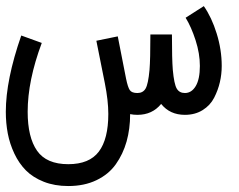

<svg xmlns="http://www.w3.org/2000/svg" viewBox="-250 -373 801 644"><path d="M372.6 -313.5 433.6 -352.5Q460 -314.9 476.8 -260.5Q493.7 -206.1 493.7 -151.9Q493.7 -124 487.5 -97.4Q481.4 -70.8 468.3 -45.2Q455.1 -19.5 429.7 -3.7Q404.3 12.2 370.1 12.2Q319.8 12.2 290.5 -24.4Q260.7 12.2 210.9 12.2Q197.8 12.2 186.5 9.8Q186.5 59.1 174.6 101.6Q162.6 144 138.4 178Q114.3 211.9 73.5 231.4Q32.7 251 -21 251Q-66.9 251 -103.3 236.6Q-139.6 222.2 -163.1 198.5Q-186.5 174.8 -201.9 142.1Q-217.3 109.4 -223.9 74.7Q-230.5 40 -230.5 2Q-230.5 -105 -178.7 -253.9L-109.9 -229Q-157.2 -102.5 -157.2 2Q-157.2 87.4 -125.7 132.6Q-94.2 177.7 -21 177.7Q49.8 177.7 81.5 135.5Q113.3 93.3 113.3 9.3Q113.3 -35.6 101.6 -94.2L73.2 -236.3L145 -251L172.9 -108.9Q178.7 -80.6 185.3 -70.8Q191.9 -61 210.9 -61Q229.5 -61 238.3 -75.9Q247.1 -90.8 251.5 -138.7Q254.4 -173.8 254.4 -257.3H326.7Q326.7 -173.8 329.6 -138.7Q334 -90.8 342.8 -75.9Q351.6 -61 370.1 -61Q392.6 -61 406.5 -84.2Q420.4 -107.4 420.4 -151.9Q420.4 -193.4 406 -238Q391.6 -282.7 372.6 -313.5Z"/></svg>

Font: AzarMehrMonospaced
Style: SansBold
Weight: 1
Designer: Amin Abedi
Version: Version 1.00